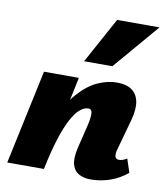

<svg xmlns="http://www.w3.org/2000/svg" viewBox="-81 -778 735 856"><g transform="rotate(10 286.0 -350.5)"><path d="M387 10Q357 10 334.5 -1.5Q312 -13 303.5 -41Q295 -69 306 -117L333 -228Q341 -264 339.5 -282Q338 -300 323 -300Q304 -300 285 -284Q266 -268 247 -233Q228 -198 209.5 -140.5Q191 -83 174 0H115Q140 -130 175.5 -214.5Q211 -299 253.5 -347Q296 -395 340.5 -415.5Q385 -436 429 -436Q470 -436 495 -419Q520 -402 527 -368Q534 -334 520 -283L480 -138Q475 -120 479 -109Q483 -98 496 -98Q503 -98 511.5 -100.5Q520 -103 532 -110L552 -49Q516 -19 473.5 -4.5Q431 10 387 10ZM8 0 99 -427H257L167 0ZM267 -504 380 -711H572L395 -504Z"/></g></svg>

Font: Ysabeau Black
Style: Italic
Weight: 900
Italic angle: -12°
Version: Version 2.000;gftools[0.9.27.dev2+g8671c4b]